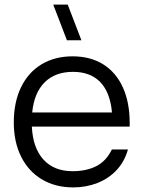

<svg xmlns="http://www.w3.org/2000/svg" viewBox="-20 -800 624 835"><path d="M274.5 -780 334 -625H271L211.5 -780ZM118.5 -249.5Q123 -156.5 169 -106Q215 -55.5 295.5 -55.5Q356.5 -55.5 399.5 -77.8Q442.5 -100 466.5 -150H536.5Q521.5 -97 486.8 -60Q452 -23 403.2 -4Q354.5 15 298.5 15Q220.5 15 162 -20Q103.5 -55 71.8 -118.8Q40 -182.5 40 -267.5Q40 -355 71.2 -420Q102.5 -485 160.2 -520Q218 -555 295.5 -555Q373 -555 428.8 -520.2Q484.5 -485.5 514.2 -420.2Q544 -355 544 -265V-249.5ZM120 -311H467Q459 -398.5 416 -443Q373 -487.5 297.5 -487.5Q220 -487.5 174.2 -442Q128.5 -396.5 120 -311Z"/></svg>

Font: CCSD_manrope
Style: Regular
Weight: 400
Designer: Mikhail Sharanda
Foundry: Mikhail Sharanda
Version: Version 4.503